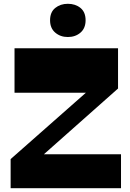

<svg xmlns="http://www.w3.org/2000/svg" viewBox="-20 -982 676 1002"><path d="M35.5 0V-151.7L456.5 -523L454.5 -498H55.8V-730H596V-520L188.5 -158.7L183.7 -177H611.5V0ZM334 -788.8Q295.3 -788.8 268.3 -811.8Q241.3 -834.8 241.3 -876.2Q241.3 -918.7 268.3 -940.5Q295.3 -962.2 334 -962.2Q373.5 -962.2 400.1 -940.5Q426.7 -918.7 426.7 -876.2Q426.7 -834.8 400.1 -811.8Q373.5 -788.8 334 -788.8Z"/></svg>

Font: Savate ExtraLight
Style: Regular
Weight: 200
Designer: Max Esnée
Foundry: Plomb Type
Version: Version 2.000